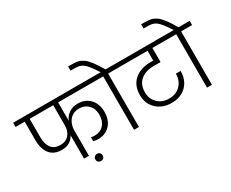

<svg xmlns="http://www.w3.org/2000/svg" viewBox="-178 -1497 2564 2135"><g transform="rotate(-30 1104.5 -429.5)"><path d="M306.2 -262.2Q375.5 -262.2 415.3 -308.3Q455.1 -354.5 455.1 -423.8V-686H152.8V-449.2Q152.8 -359.9 190.9 -311Q229 -262.2 306.2 -262.2ZM-28.8 -686V-740.2H1015.1V-686H518.1V-450.2Q539.6 -502.4 586.2 -534.2Q632.8 -565.9 702.1 -565.9Q793.5 -565.9 852.8 -503.4Q912.1 -440.9 912.1 -340.8Q912.1 -231.9 853.3 -170.4Q794.4 -108.9 702.1 -108.9Q667.5 -108.9 640.1 -117.2V-168Q662.6 -162.1 688 -162.1Q758.3 -162.1 802.7 -210Q847.2 -257.8 847.2 -338.9Q847.2 -417 800.8 -464.1Q754.4 -511.2 685.1 -511.2Q649.9 -511.2 621.3 -500Q592.8 -488.8 574 -470.5Q555.2 -452.1 542.2 -427.5Q529.3 -402.8 523.7 -377Q518.1 -351.1 518.1 -324.2V0H455.1V-299.8Q405.3 -207 292 -207Q191.4 -207 140.1 -271.5Q88.9 -335.9 88.9 -449.2V-686Z M639.6 104.5Q626.5 117.2 606 117.2Q585.4 117.2 572.3 104.5Q559.1 91.8 559.1 71.8Q559.1 51.8 572.5 38.3Q585.9 24.9 606 24.9Q626 24.9 639.4 38.3Q652.8 51.8 652.8 71.8Q652.8 91.8 639.6 104.5Z M1096.7 0V-686H956.1V-740.2H1095.7Q1052.2 -807.1 1024.2 -842.5Q996.1 -877.9 970.7 -896Q946.3 -912.6 919.9 -917.7Q893.6 -922.9 852.1 -922.9H814V-976.1H851.1Q877.4 -976.1 895.3 -975.1Q913.1 -974.1 933.6 -970.2Q954.1 -966.3 969.2 -959.5Q984.4 -952.6 1002.7 -940.7Q1021 -928.7 1037.1 -911.6Q1053.2 -894.5 1072.8 -869.9Q1092.3 -845.2 1112.8 -813.7Q1133.3 -782.2 1157.7 -740.2H1300.8V-686H1159.7V0Z M1242.7 -740.2H1951.7V-686H1728.5V-504.9H1637.7Q1535.6 -504.9 1472.7 -452.1Q1409.7 -399.4 1409.7 -299.8Q1409.7 -214.4 1466.1 -159.7Q1522.5 -105 1610.4 -105Q1700.2 -105 1755.9 -161.6Q1811.5 -218.3 1811.5 -308.1H1872.6Q1872.6 -192.4 1801.8 -120.6Q1731 -48.8 1611.3 -48.8Q1495.6 -48.8 1420.7 -118.4Q1345.7 -188 1345.7 -298.8Q1345.7 -424.3 1424.8 -492.2Q1503.9 -560.1 1634.3 -560.1H1666.5V-686H1242.7Z M2034.2 0V-686H1893.6V-740.2H2033.2Q1989.7 -807.1 1961.7 -842.5Q1933.6 -877.9 1908.2 -896Q1883.8 -912.6 1857.4 -917.7Q1831.1 -922.9 1789.6 -922.9H1751.5V-976.1H1788.6Q1814.9 -976.1 1832.8 -975.1Q1850.6 -974.1 1871.1 -970.2Q1891.6 -966.3 1906.7 -959.5Q1921.9 -952.6 1940.2 -940.7Q1958.5 -928.7 1974.6 -911.6Q1990.7 -894.5 2010.3 -869.9Q2029.8 -845.2 2050.3 -813.7Q2070.8 -782.2 2095.2 -740.2H2238.3V-686H2097.2V0Z"/></g></svg>

Font: PoppinsZ Light
Style: Regular
Weight: 300
Designer: Ninad Kale (Devanagari), Jonny Pinhorn (Latin)
Foundry: Indian Type Foundry
Version: Version 3.002;FEAKit 1.0